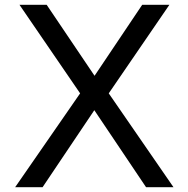

<svg xmlns="http://www.w3.org/2000/svg" viewBox="-20 -778 781 798"><path d="M587 0 372 -320 157 0H43L313 -390L61 -758H174L373 -463L571 -758H684L432 -390L701 0Z"/></svg>

Font: Biryani
Style: Regular
Weight: 400
Designer: Dan Reynolds and Mathieu Reguer
Foundry: Dan Reynolds and Mathieu Reguer
Version: Version 1.004; ttfautohint (v1.1) -l 5 -r 5 -G 72 -x 0 -D la